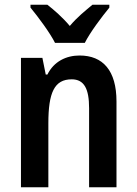

<svg xmlns="http://www.w3.org/2000/svg" viewBox="-20 -786 574 806"><path d="M211 -606H336C358 -650 407 -715 439 -754V-766H368C337 -740 305 -715 273 -677C243 -713 206 -745 179 -766H108V-754C141 -714 190 -648 211 -606ZM314 -553C258 -553 206 -528 179 -473H172L158 -543H68V0H183V-268C183 -397 208 -453 281 -453C334 -453 354 -412 354 -332V0H469V-360C469 -490 412 -553 314 -553Z"/></svg>

Font: Noto Sans Gurmukhi UI Condensed SemiBold
Style: Regular
Weight: 600
Width: 3
Designer: Jelle Bosma - Monotype Design Team
Foundry: Monotype Imaging Inc.
Version: Version 2.004